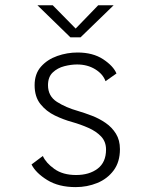

<svg xmlns="http://www.w3.org/2000/svg" viewBox="-20 -716 590 746"><path d="M274 11Q208 11 163.5 -16.5Q119 -44 102.5 -77L146.5 -110Q158 -83.5 191 -59.8Q224 -36 275.5 -36Q327 -36 359.5 -60.8Q392 -85.5 392 -135Q392 -165.5 372.8 -185.8Q353.5 -206 323.5 -219.2Q293.5 -232.5 260 -242Q227 -251 193.2 -267.2Q159.5 -283.5 137 -311.8Q114.5 -340 114.5 -385Q114.5 -429 139.2 -457Q164 -485 202.5 -498.5Q241 -512 281 -512Q341 -512 380.8 -485.8Q420.5 -459.5 432.5 -430.5L390 -400.5Q380 -428.5 349.8 -447Q319.5 -465.5 279.5 -465.5Q256 -465.5 229.8 -458.8Q203.5 -452 185 -434.5Q166.5 -417 166.5 -385Q166.5 -342.5 201.2 -320.2Q236 -298 284 -284.5Q309.5 -277 337.5 -266.2Q365.5 -255.5 390.2 -238.5Q415 -221.5 430.5 -196.5Q446 -171.5 446 -136.5Q446 -86.5 421.5 -53.8Q397 -21 357.8 -5Q318.5 11 274 11ZM125.5 -695.5H185L274 -605L361.5 -695.5H421.5L293 -571H253.5Z"/></svg>

Font: Trispace SemiCondensed ExtraLight
Style: Regular
Weight: 200
Width: 4
Designer: Tyler Finck
Foundry: Etcetera Type Company
Version: Version 1.210; ttfautohint (v1.8.3)